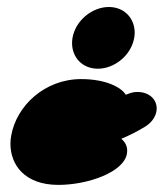

<svg xmlns="http://www.w3.org/2000/svg" viewBox="-20 -524 466 546"><path d="M186.2 -416.4C185.3 -411.3 184.9 -406.3 184.9 -401.4C184.9 -361.8 213.2 -328.6 258.5 -328.6C304.4 -328.6 352.7 -365.5 361.7 -416.4C362.6 -421.4 363 -426.4 363 -431.3C363 -471 334.6 -504.1 289.4 -504.1C243.5 -504.1 195.2 -467.2 186.2 -416.4ZM146 1.8C229 1.8 331.6 -33.8 340.9 -86.7C341.4 -89.5 341.7 -92.5 341.7 -95.4C341.7 -107.5 336.9 -119.5 324.9 -129.3C346.5 -138.3 369.1 -149.3 393.2 -164.2C408.7 -173.4 421.8 -189.5 424.9 -207.5C425.4 -210.2 425.6 -213 425.6 -215.7C425.6 -240.7 405.2 -262.5 370.5 -262.5C361.2 -262.5 352.1 -260.6 337.8 -254.5C324.6 -276.1 280.2 -299.1 210.9 -299.1C107.4 -299.1 26.8 -223.5 11.8 -138.1C10.4 -130.4 9.7 -122.6 9.7 -114.8C9.7 -55.8 49.7 1.8 146 1.8Z"/></svg>

Font: TudorRose
Style: BoldOblique
Weight: 500
Version: Version 001.000